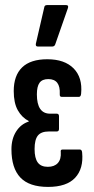

<svg xmlns="http://www.w3.org/2000/svg" viewBox="-20 -729 368 755"><path d="M169 6Q95 6 60 -31Q25 -68 25 -142Q25 -183 43.5 -212Q62 -241 93 -251V-253Q66 -267 50 -295.5Q34 -324 34 -371Q34 -432 67 -464Q100 -496 166 -496Q234 -496 269.5 -460Q305 -424 299 -361Q298 -348 290 -348H223Q214 -348 215 -359Q218 -418 170 -418Q146 -418 135.5 -403.5Q125 -389 125 -358Q125 -320 138 -301Q151 -282 177 -282H203Q212 -282 212 -272V-222Q212 -212 203 -212H172Q142 -212 129 -196Q116 -180 116 -143Q116 -107 128.5 -90Q141 -73 168 -73Q194 -73 207.5 -88Q221 -103 219 -131Q217 -141 226 -141H294Q302 -141 303 -129Q309 -66 275.5 -30Q242 6 169 6ZM129 -546Q119 -546 121 -557L154 -700Q155 -709 165 -709H240Q251 -709 247 -697L197 -554Q194 -546 185 -546Z"/></svg>

Font: Sofia Sans Extra Condensed SemiBold
Style: Regular
Weight: 600
Designer: Botio Nikoltchev, Ani Petrova
Foundry: lettersoup
Version: Version 4.101